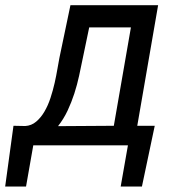

<svg xmlns="http://www.w3.org/2000/svg" viewBox="-63 -548 670 724"><path d="M32.2 -72.8Q55.7 -74.2 73.5 -89.4Q91.3 -104.5 104.7 -127.4Q118.2 -150.4 127.4 -178.7Q136.7 -207 143.1 -235.4Q149.4 -263.7 153.6 -288.6Q157.7 -313.5 161.1 -330.1L202.6 -528.3H533.2L454.6 -73.7H520.5L472.2 155.3H392.1L419.4 0H62.5L35.2 155.3H-43.5L-12.2 -73.7ZM249.5 -330.1Q242.7 -296.9 235.4 -262.7Q228 -228.5 217.3 -195.3Q206.5 -162.1 191.9 -130.9Q177.2 -99.6 155.8 -72.3L366.2 -73.7L430.7 -444.8H273.4Z"/></svg>

Font: Roboto Mono
Style: Italic
Weight: 400
Designer: Google
Version: Version 2.000985; 2015; ttfautohint (v1.3)